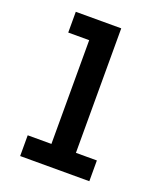

<svg xmlns="http://www.w3.org/2000/svg" viewBox="-136 -824 772 913"><g transform="rotate(20 250.0 -367.5)"><path d="M75 0V-105H195V-630H89V-735H319V-105H425V0Z"/></g></svg>

Font: iosevka_custom_sans_ss08 XBd
Style: Regular
Weight: 800
Designer: Belleve Invis
Foundry: Belleve Invis
Version: Version 10.3.0; ttfautohint (v1.8.3)